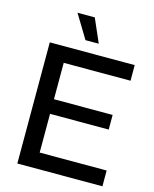

<svg xmlns="http://www.w3.org/2000/svg" viewBox="-135 -1027 897 1116"><g transform="rotate(15 313.5 -468.5)"><path d="M79 0V-729H590V-635H188V-416H541V-328H188V-95H591V0ZM276 -795 190 -937H294L356 -795Z"/></g></svg>

Font: Mona Sans Medium
Style: Regular
Weight: 500
Designer: Deni Anggara
Foundry: GitHub
Version: Version 2.000;Glyphs 3.2.3 (3260)